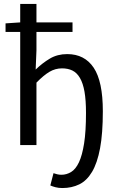

<svg xmlns="http://www.w3.org/2000/svg" viewBox="-20 -732 588 969"><path d="M295 217Q276 217 260.5 213Q245 209 234 204L250 142Q258 145 268.5 147.5Q279 150 290 150Q316 150 339 136Q362 122 378.5 87Q395 52 404.5 -8.5Q414 -69 414 -162Q414 -226 406.5 -269Q399 -312 383.5 -338.5Q368 -365 345.5 -376Q323 -387 293 -387Q259 -387 229.5 -369.5Q200 -352 164 -315V0H82V-571H8V-614L82 -619V-712H164V-619H346V-571H164V-478L160 -381Q194 -414 232 -436.5Q270 -459 319 -459Q407 -459 453 -390Q499 -321 499 -171Q499 -58 485 16.5Q471 91 444.5 135.5Q418 180 380 198.5Q342 217 295 217Z"/></svg>

Font: Processing Sans Pro
Style: Regular
Weight: 400
Designer: Paul D. Hunt
Foundry: Adobe Systems Incorporated
Version: Version 2.020;PS 2.000;hotconv 1.0.86;makeotf.lib2.5.63406